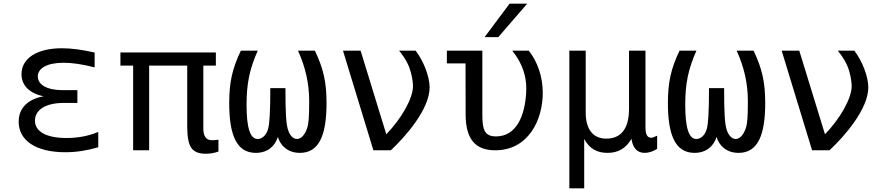

<svg xmlns="http://www.w3.org/2000/svg" viewBox="-20 -825 4856 1054"><path d="M338.4 10.7C399.4 10.7 456.5 1.5 519.5 -16.6V-101.1C469.2 -79.1 409.2 -67.4 345.2 -67.4C231.9 -67.4 171.9 -104 171.9 -163.1C171.9 -221.2 230 -259.8 327.1 -259.8H404.8V-330.1H323.7C235.8 -330.1 187.5 -361.3 187.5 -405.3C187.5 -449.7 237.3 -480.5 329.1 -480.5C375.5 -480.5 431.6 -472.7 499.5 -455.1V-536.6C431.2 -552.2 371.6 -560.1 319.8 -560.1C183.1 -560.1 98.1 -504.9 98.1 -418C98.1 -356 141.6 -312.5 219.2 -296.4C135.3 -281.2 82.5 -233.9 82.5 -156.7C82.5 -54.2 176.3 10.7 338.4 10.7Z M1108.4 19C1119.6 19 1131.8 18.1 1144 16.1C1156.2 14.2 1168 11.2 1179.2 6.8V-58.1C1174.8 -57.1 1177.7 -58.1 1165 -56.6C1157.7 -55.7 1150.4 -55.2 1145 -55.2C1127.4 -55.2 1116.2 -60.5 1108.4 -70.8C1099.6 -82 1096.2 -98.6 1096.2 -121.1V-464.8H1165V-537.1H641.1V-464.8H710.9V0H798.8V-464.8H1007.8V-130.9C1007.8 -70.8 1015.6 -34.2 1030.3 -13.2C1045.4 8.3 1070.8 19 1108.4 19Z M1384.3 14.2C1451.2 14.2 1490.7 -25.4 1505.4 -73.2C1519.5 -25.4 1559.6 14.2 1626.5 14.2C1734.9 14.2 1772.5 -89.4 1772.5 -259.3C1772.5 -372.6 1755.9 -448.2 1708.5 -546.9H1615.7C1656.7 -457.5 1677.2 -365.7 1677.2 -272.5V-256.8C1677.2 -177.7 1673.3 -149.9 1668.9 -131.8C1660.2 -97.2 1638.7 -62 1610.4 -62C1588.4 -62 1568.8 -83.5 1559.6 -117.7C1550.8 -148.9 1546.9 -203.6 1546.9 -341.3H1463.9C1463.9 -207 1459.5 -145.5 1451.7 -117.2C1441.9 -82 1418.5 -62 1394.5 -62C1352.5 -62 1333.5 -125 1333.5 -250C1333.5 -368.2 1350.6 -447.3 1395 -546.9H1302.2C1254.9 -448.2 1238.3 -372.6 1238.3 -259.3C1238.3 -89.4 1275.9 14.2 1384.3 14.2Z M2029.8 0H2125.5C2206.1 -75.2 2338.4 -225.6 2338.4 -345.2C2338.4 -404.8 2305.2 -490.2 2261.7 -546.9H2170.9C2210 -498.5 2226.6 -462.4 2236.3 -424.8C2243.7 -396 2247.1 -367.7 2247.1 -352.1C2247.1 -283.7 2182.1 -171.9 2100.6 -87.9L1959.5 -546.9H1862.8Z M2640.1 -621.1H2715.3L2874 -804.7H2777.3ZM2698.7 0C2879.9 0 2959.5 -165.5 2959.5 -314.9C2959.5 -405.8 2930.2 -486.3 2882.8 -546.9H2792C2852.1 -472.7 2869.1 -399.9 2869.1 -340.8C2869.1 -330.6 2868.7 -320.3 2868.2 -312.5C2860.4 -187.5 2814 -76.2 2703.1 -76.2C2641.6 -76.2 2627.9 -110.8 2627.9 -192.9V-546.9H2433.1V-477.1H2535.6L2536.1 -198.2C2536.1 -59.1 2590.8 0 2698.7 0Z M3105.5 209H3187V-62C3215.8 -9.8 3255.4 14.2 3315.4 14.2C3373.5 14.2 3416.5 -10.7 3446.3 -63C3454.1 -11.7 3478.5 14.2 3519 14.2C3541 14.2 3562.5 7.3 3587.4 -7.8V-80.1C3578.1 -75.7 3571.3 -72.8 3566.9 -71.3C3562 -69.8 3558.1 -68.8 3555.2 -68.8C3533.7 -68.8 3523.4 -86.4 3523.4 -125V-546.9H3433.1V-228C3433.1 -120.1 3390.6 -64 3308.1 -64C3235.8 -64 3195.3 -114.7 3195.3 -207V-546.9H3105.5Z M3792.5 14.2C3859.4 14.2 3898.9 -25.4 3913.6 -73.2C3927.7 -25.4 3967.8 14.2 4034.7 14.2C4143.1 14.2 4180.7 -89.4 4180.7 -259.3C4180.7 -372.6 4164.1 -448.2 4116.7 -546.9H4023.9C4064.9 -457.5 4085.4 -365.7 4085.4 -272.5V-256.8C4085.4 -177.7 4081.5 -149.9 4077.1 -131.8C4068.4 -97.2 4046.9 -62 4018.6 -62C3996.6 -62 3977.1 -83.5 3967.8 -117.7C3959 -148.9 3955.1 -203.6 3955.1 -341.3H3872.1C3872.1 -207 3867.7 -145.5 3859.9 -117.2C3850.1 -82 3826.7 -62 3802.7 -62C3760.7 -62 3741.7 -125 3741.7 -250C3741.7 -368.2 3758.8 -447.3 3803.2 -546.9H3710.4C3663.1 -448.2 3646.5 -372.6 3646.5 -259.3C3646.5 -89.4 3684.1 14.2 3792.5 14.2Z M4438 0H4533.7C4614.3 -75.2 4746.6 -225.6 4746.6 -345.2C4746.6 -404.8 4713.4 -490.2 4669.9 -546.9H4579.1C4618.2 -498.5 4634.8 -462.4 4644.5 -424.8C4651.9 -396 4655.3 -367.7 4655.3 -352.1C4655.3 -283.7 4590.3 -171.9 4508.8 -87.9L4367.7 -546.9H4271Z"/></svg>

Font: Hack
Style: Regular
Weight: 400
Monospace: yes
Designer: Christopher Simpkins
Foundry: Christopher Simpkins
Version: Version 2.010